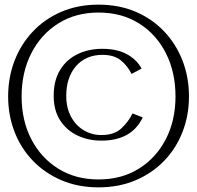

<svg xmlns="http://www.w3.org/2000/svg" viewBox="-20 -798 848 826"><path d="M404 8Q316 8 244.5 -22.5Q173 -53 121.5 -106.5Q70 -160 42.5 -231Q15 -302 15 -383Q15 -465 42.5 -536.5Q70 -608 121.5 -662.5Q173 -717 244.5 -747.5Q316 -778 404 -778Q492 -778 563.5 -747.5Q635 -717 686.5 -662.5Q738 -608 765.5 -536.5Q793 -465 793 -383Q793 -302 765.5 -231Q738 -160 686.5 -106.5Q635 -53 563.5 -22.5Q492 8 404 8ZM404 -26Q503 -26 577.5 -72.5Q652 -119 693.5 -199.5Q735 -280 735 -383Q735 -487 694 -568.5Q653 -650 578.5 -697Q504 -744 404 -744Q305 -744 230.5 -697Q156 -650 114.5 -568.5Q73 -487 73 -383Q73 -280 114.5 -199.5Q156 -119 230.5 -72.5Q305 -26 404 -26ZM416 -193Q361 -193 314.5 -214.5Q268 -236 239.5 -279Q211 -322 211 -386Q211 -452 238.5 -497Q266 -542 313.5 -565Q361 -588 421 -588Q484 -588 526.5 -564.5Q569 -541 589 -503L546 -480Q528 -516 499 -539Q470 -562 421 -562Q349 -562 307 -513.5Q265 -465 265 -386Q265 -334 285.5 -296Q306 -258 340.5 -237.5Q375 -217 416 -217Q472 -217 503 -246.5Q534 -276 550 -310L594 -293Q547 -193 416 -193Z"/></svg>

Font: Panamera
Style: Regular
Weight: 400
Designer: Bastien Sozeau
Foundry: NBR — Bastien Sozeau
Version: Version 3.002; ttfautohint (v1.8.4.7-5d5b);gftools[0.9.33]